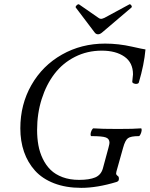

<svg xmlns="http://www.w3.org/2000/svg" viewBox="-20 -884 715 917"><path d="M448.2 -720.2Q438 -720.2 431.2 -730L341.8 -848.1Q339.4 -852.1 346.4 -858.9Q353.5 -865.7 357.9 -862.8L450.2 -798.8Q456.5 -793.9 462.9 -793.9Q467.8 -793.9 479 -798.8L597.2 -862.8Q601.6 -865.7 606.7 -858.9Q611.8 -852.1 607.9 -848.1L467.8 -729Q457.5 -720.2 448.2 -720.2ZM368.2 13.2Q294.9 13.2 238.5 -8.5Q182.1 -30.3 147.2 -69.1Q112.3 -107.9 94.7 -158.9Q77.1 -210 77.1 -271Q77.1 -385.3 130.1 -478Q183.1 -570.8 275.9 -623.3Q368.7 -675.8 481.9 -675.8Q545.9 -675.8 610.8 -661.1Q662.6 -649.4 674.8 -647.9Q668.5 -575.7 643.1 -490.2Q641.6 -484.9 633.5 -483.6Q625.5 -482.4 618.2 -485.8Q610.8 -489.3 611.8 -495.1Q615.2 -522.5 615.2 -528.8Q615.2 -585 574.2 -613.5Q533.2 -642.1 465.8 -642.1Q396.5 -642.1 338.1 -612.5Q279.8 -583 240.5 -531.7Q201.2 -480.5 179.2 -411.1Q157.2 -341.8 157.2 -263.2Q157.2 -224.6 163.3 -190.7Q169.4 -156.7 184.3 -125.7Q199.2 -94.7 221.7 -72.8Q244.1 -50.8 278.8 -37.8Q313.5 -24.9 357.9 -24.9Q406.7 -24.9 434.6 -36.6Q462.4 -48.3 471.2 -79.1L498 -178.2Q502.9 -196.8 502.9 -202.1Q502.9 -221.2 485.6 -227.5Q468.3 -233.9 416 -233.9Q412.1 -235.4 412.6 -243.7Q413.1 -252 417.7 -261.5Q422.4 -271 426.8 -271Q463.9 -268.1 543 -268.1Q621.1 -268.1 653.8 -271Q657.2 -269.5 656.5 -261.2Q655.8 -252.9 651.4 -243.4Q647 -233.9 643.1 -233.9Q604.5 -233.9 591.1 -223.9Q577.6 -213.9 567.9 -178.2L536.1 -64.9Q533.2 -54.2 536.1 -50Q539.1 -45.9 543.5 -42.7Q547.9 -39.6 547.9 -32.2Q547.9 -23.9 545.7 -20.8Q543.5 -17.6 537.1 -15.1Q444.3 13.2 368.2 13.2Z"/></svg>

Font: Junicode SmCond
Style: Italic
Weight: 400
Width: 4
Italic angle: -11°
Designer: Peter S. Baker
Version: Version 2.206